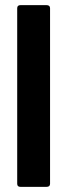

<svg xmlns="http://www.w3.org/2000/svg" viewBox="-20 -728 261 748"><path d="M47 -12V-696Q47 -708 60 -708H161Q175 -708 175 -696V-12Q175 0 161 0H60Q47 0 47 -12Z"/></svg>

Font: Glory Thin
Style: Bold
Weight: 700
Version: Version 1.011